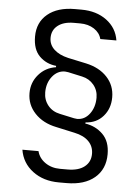

<svg xmlns="http://www.w3.org/2000/svg" viewBox="-59 -786 719 986"><g transform="rotate(5 300.0 -293.0)"><path d="M282 154Q202 154 147 112.5Q92 71 81 3H164Q173 39 205.5 61.5Q238 84 282 84H321Q377 84 408 59.5Q439 35 439 -7Q439 -45 413.5 -71Q388 -97 340 -107L244 -128Q175 -142 133.5 -186Q92 -230 92 -290Q92 -345 127 -385.5Q162 -426 216 -434V-441Q165 -446 130 -480.5Q95 -515 95 -582Q95 -655 146.5 -697.5Q198 -740 287 -740H320Q398 -740 450.5 -701Q503 -662 513 -598H430Q422 -630 392 -649.5Q362 -669 320 -669H287Q235 -669 205 -645.5Q175 -622 175 -582Q175 -547 201 -522.5Q227 -498 274 -487L368 -467Q437 -452 477 -409Q517 -366 517 -305Q517 -247 482.5 -207.5Q448 -168 392 -165L391 -159Q445 -151 482 -114.5Q519 -78 519 -12Q519 65 466.5 109.5Q414 154 321 154ZM331 -181Q341 -179 347 -179Q386 -179 411.5 -213Q437 -247 437 -296Q437 -334 414 -362Q391 -390 354 -398L281 -414Q269 -416 264 -416Q225 -416 198.5 -382.5Q172 -349 172 -301Q172 -262 195 -233.5Q218 -205 257 -197Z"/></g></svg>

Font: JetBrains Mono Semi Light
Style: Regular
Weight: 350
Monospace: yes
Designer: Philipp Nurullin, Konstantin Bulenkov
Foundry: JetBrains
Version: 2.002